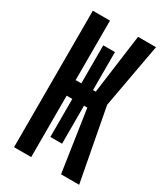

<svg xmlns="http://www.w3.org/2000/svg" viewBox="-177 -777 738 853"><g transform="rotate(30 192.5 -350.0)"><path d="M40 0V-700H128V-395H231L272 -700H364L304 -370L374 0H281L234 -315H128V0ZM217 -120H157V-590H217Z"/></g></svg>

Font: Tektur Condensed
Style: Regular
Weight: 400
Width: 3
Designer: Adam Jagosz
Foundry: Adam Jagosz
Version: Version 1.005;gftools[0.9.30]